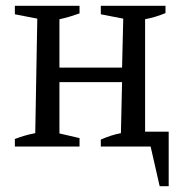

<svg xmlns="http://www.w3.org/2000/svg" viewBox="-20 -503 627 659"><path d="M31 0V-26Q47 -32 63.5 -37Q80 -42 101 -46L108 -439L31 -454V-483H253V-457Q236 -451 219.5 -446Q203 -441 184 -437V-271H399L403 -439L326 -454V-483H548V-458Q531 -451 514.5 -446Q498 -441 478 -437V-51H559V136H528L497 0H326V-24Q342 -31 360 -37Q378 -43 395 -46L399 -221H184V-45L253 -29V0Z"/></svg>

Font: Piazzolla
Style: Regular
Weight: 400
Designer: Juan Pablo del Peral
Foundry: Huerta Tipografica
Version: Version 1.330